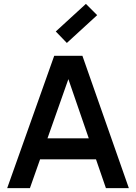

<svg xmlns="http://www.w3.org/2000/svg" viewBox="-20 -968 699 988"><path d="M152 -256H503V-148H152ZM17 0 259 -681H404L643 0H525L318 -601H346L134 0ZM324 -747 267 -806 422 -948 480 -890Z"/></svg>

Font: Gabarito Medium
Style: Regular
Weight: 500
Designer: Leandro Assis / Alvaro Franca / Felipe Casaprima
Foundry: Naipe Foundry
Version: Version 1.000